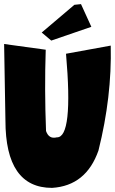

<svg xmlns="http://www.w3.org/2000/svg" viewBox="-22 -914 559 933"><path d="M-2 -700.2 200.2 -672.4Q193.8 -479.5 201.7 -277.3Q215.8 -236.8 253.9 -246.6Q334.5 -243.7 298.8 -652.8L516.1 -692.4Q522 -444.3 456.5 -182.6Q396.5 -11.2 231 -1Q4.4 -1 4.4 -328.6ZM339.4 -890.6 371.6 -894 421.9 -783.7 227.1 -716.8 180.7 -755.9Z"/></svg>

Font: Lapsus Pro (theguybrush.com)
Style: Bold
Weight: 700
Designer: Jose Roses
Version: Version 1.00 February 9, 2018, initial release